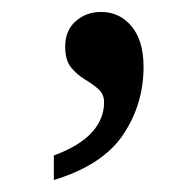

<svg xmlns="http://www.w3.org/2000/svg" viewBox="-20 -147 323 321"><path d="M70 154V113Q113 97 133.5 74.5Q154 52 154 24Q154 10 144 1.5Q134 -7 121.5 -14.5Q109 -22 99 -34Q89 -46 89 -69Q89 -96 106.5 -111.5Q124 -127 149 -127Q180 -127 200 -103Q220 -79 220 -35Q220 27 186 78Q152 129 70 154Z"/></svg>

Font: Noto Serif Bengali SemiCondensed Medium
Style: Regular
Weight: 500
Width: 4
Designer: Juan Bruce, Universal Thirst, Indian Type Foundry and the Monotype Design Team.
Foundry: Monotype Imaging Inc.
Version: Version 2.003; ttfautohint (v1.8.4.7-5d5b)